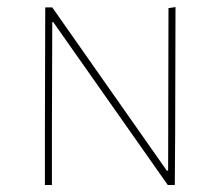

<svg xmlns="http://www.w3.org/2000/svg" viewBox="-20 -527 628 547"><path d="M127.9 -158.2V0H107.9V-149.9L108.9 -505.9H128.9L455.1 -41H459L460 -503.9L480 -506.8L479 -141.1L478 0H458L131.8 -463.9H128.9Z"/></svg>

Font: Datalegreya
Style: Thin
Weight: 250
Designer: Figs Lab
Foundry: Figs Lab
Version: Version 1.002;PS 001.002;hotconv 1.0.70;makeotf.lib2.5.58329